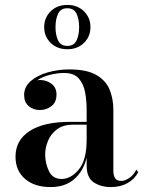

<svg xmlns="http://www.w3.org/2000/svg" viewBox="-20 -750 586 780"><path d="M159.5 -640Q159.5 -678 185.8 -704Q212 -730 253.5 -730Q295 -730 321.2 -704Q347.5 -678 347.5 -640Q347.5 -601.5 321.2 -575.8Q295 -550 253.5 -550Q212 -550 185.8 -575.8Q159.5 -601.5 159.5 -640ZM205.5 -640Q205.5 -608 216 -585.8Q226.5 -563.5 253.5 -563.5Q280.5 -563.5 291 -585.8Q301.5 -608 301.5 -640Q301.5 -672 291 -694.2Q280.5 -716.5 253.5 -716.5Q226.5 -716.5 216 -694.2Q205.5 -672 205.5 -640ZM264.5 -255H332V-304.5Q332 -340.5 325.8 -374.8Q319.5 -409 300 -431.2Q280.5 -453.5 240.5 -453.5Q213.5 -453.5 183.5 -446.2Q153.5 -439 131.5 -424Q137 -425 142.5 -425Q168.5 -425 189 -409.8Q209.5 -394.5 209.5 -366Q209.5 -334 188.5 -318.5Q167.5 -303 142.5 -303Q115 -303 96.5 -319Q78 -335 78 -364Q78 -397.5 105 -420.8Q132 -444 174 -456Q216 -468 261.5 -468Q333 -468 372 -445Q411 -422 425.8 -384.8Q440.5 -347.5 440.5 -304.5V-55.5Q440.5 -38.5 447.2 -26.8Q454 -15 473.5 -15Q487.5 -15 505.5 -27.2Q523.5 -39.5 534 -61L541.5 -50.5Q527.5 -23 498.5 -6.5Q469.5 10 430.5 10Q390 10 361 -9Q332 -28 332 -77.5V-109Q318 -53.5 281 -21.8Q244 10 185.5 10Q120.5 10 81.8 -23.2Q43 -56.5 43 -113.5Q43 -180.5 100.5 -217.8Q158 -255 264.5 -255ZM230 -23Q268.5 -23 300.2 -61.5Q332 -100 332 -182V-243.5H277.5Q236 -243.5 211 -224.2Q186 -205 174.8 -177.2Q163.5 -149.5 163.5 -123Q163.5 -86.5 178.8 -54.8Q194 -23 230 -23Z"/></svg>

Font: Bodoni* 16 Medium
Style: Regular
Weight: 500
Version: Version 2.2